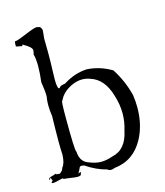

<svg xmlns="http://www.w3.org/2000/svg" viewBox="-121 -899 868 1008"><g transform="rotate(-15 313.5 -394.5)"><path d="M357 18Q366 18 378 13Q483 2 536 -96Q575 -169 575 -263Q575 -296 570 -331Q549 -414 504 -483Q443 -520 371 -525Q303 -522 241 -482Q215 -478 211.5 -472Q208 -466 205 -466Q194 -466 194 -518L195 -560Q197 -609 197 -660L196 -738Q200 -775 200 -785V-788L199 -787Q195 -805 180 -805H178Q178 -807 173 -807Q159 -807 102 -783Q59 -765 51 -765Q50 -765 46.5 -765Q43 -765 42 -752V-741Q42 -738 42 -737Q42 -736 76 -730L75 -729L77 -738Q125 -712 125 -695Q125 -685 121 -672Q128 -647 128 -607Q128 -571 122 -521Q130 -472 130 -447Q130 -436 128 -429Q126 -412 126 -395Q126 -366 131 -335Q129 -253 129 -200Q129 -148 131 -125Q129 -77 112 -59Q109 -43 91 -32Q71 -33 71 -36V-38Q50 -30 42 -28.5Q34 -27 29 -18Q30 -15 31 -15Q34 -15 39 -25L46 -6Q38 -1 38 2Q38 6 45 6Q57 6 99 -5Q103 1 118 1L141 4Q164 8 177 8Q187 8 193 5.5Q199 3 200 -14L186 -7Q198 -28 200.5 -35.5Q203 -43 213 -43Q218 -43 226 -41Q282 -3 339 11Q346 18 357 18ZM317 -36Q288 -36 248 -52.5Q208 -69 206 -122Q198 -122 198 -315Q198 -399 203 -399H204Q223 -442 274 -466Q303 -480 332 -480Q354 -480 375 -472Q448 -450 476 -352Q492 -302 492 -253Q492 -207 478 -163Q458 -64 381 -48Q348 -36 317 -36Z"/></g></svg>

Font: Xiaobo Songti 小帛宋体
Style: Regular
Weight: 400
Version: Version 1.501;March 17, 2024;FontCreator 14.0.0.2814 64-bit